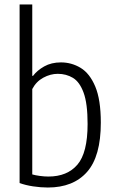

<svg xmlns="http://www.w3.org/2000/svg" viewBox="-20 -828 510 857"><path d="M193.5 9Q162 9 127.5 3.8Q93 -1.5 67.5 -11V-808H124V-489.5H127.5Q145.5 -513.5 177.2 -531.5Q209 -549.5 252 -549.5Q299.5 -549.5 340 -525Q380.5 -500.5 405.2 -441.8Q430 -383 430 -280.5Q430 -130 368.5 -60.5Q307 9 193.5 9ZM196 -40Q280 -40 325.5 -93Q371 -146 371 -274.5Q371 -366 353.2 -414.2Q335.5 -462.5 305.5 -480.5Q275.5 -498.5 238 -498.5Q205 -498.5 173.2 -481.2Q141.5 -464 124 -430.5V-49.5Q137.5 -45.5 157.5 -42.8Q177.5 -40 196 -40Z"/></svg>

Font: Encode Sans Condensed Condensed Light
Style: Regular
Weight: 300
Width: 3
Designer: Multiple Designers
Foundry: Impallari Type
Version: Version 3.000; ttfautohint (v1.8.3) -l 8 -r 50 -G 200 -x 14 